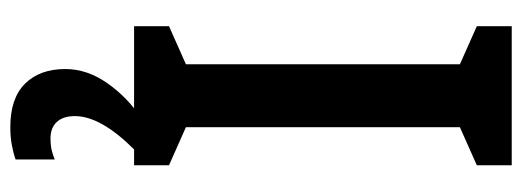

<svg xmlns="http://www.w3.org/2000/svg" viewBox="-332 -514 988 363"><g transform="rotate(90 161.5 -333.0)"><path d="M293 -93H30V-159L102 -191V-709L30 -741V-807H293V-741L221 -709V-191L293 -159ZM200 19Q200 41 211 53Q222 65 242 65Q256 65 265.5 62.5Q275 60 282 57V131Q271 135 255.5 138Q240 141 221 141Q166 141 138.5 113Q111 85 111 37Q111 -4 137.5 -42Q164 -80 203 -106L263 -93Q200 -30 200 19Z"/></g></svg>

Font: Noto Sans Kannada UI Condensed SemiBold
Style: Regular
Weight: 600
Width: 3
Designer: Jelle Bosma - Monotype Design Team
Foundry: Monotype Imaging Inc.
Version: Version 2.005; ttfautohint (v1.8.4.7-5d5b)